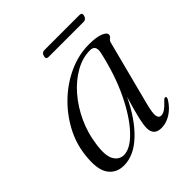

<svg xmlns="http://www.w3.org/2000/svg" viewBox="-162 -677 798 798"><g transform="rotate(-45 237.5 -278.0)"><path d="M365 -111.5Q352 -62.5 354.8 -45.8Q357.5 -29 371.5 -29Q382 -29 394 -36.8Q406 -44.5 424.5 -64.5Q433 -73.5 438 -71Q444 -68 437.5 -56Q418 -25 391 -8.2Q364 8.5 336 8.5Q291.5 8.5 291.5 -35.5Q291.5 -53.5 298.8 -85.5Q306 -117.5 326 -184.5Q282.5 -94 228 -42.8Q173.5 8.5 115.5 8.5Q70 8.5 46.2 -26.2Q22.5 -61 32.5 -139Q39.5 -200 70 -256Q100.5 -312 147.2 -356Q194 -400 251 -425.5Q308 -451 368 -451Q411 -451 433.8 -441.8Q456.5 -432.5 456 -421Q455.5 -411.5 447.5 -406.2Q439.5 -401 437.5 -391.5ZM96.5 -136Q87.5 -75.5 102.8 -49Q118 -22.5 146 -22.5Q184 -22.5 229 -69.8Q274 -117 314.2 -200Q354.5 -283 378.5 -391.5Q386.5 -430.5 354 -430.5Q309.5 -430.5 266.8 -406.2Q224 -382 188.2 -340.5Q152.5 -299 128.2 -246.2Q104 -193.5 96.5 -136ZM201.5 -549Q205.5 -565 220.5 -565H427Q442 -565 438 -549Q433 -532.5 418.5 -532.5H212Q197 -532.5 201.5 -549Z"/></g></svg>

Font: Fraunces 72pt S000 Light
Style: Italic
Weight: 300
Italic angle: -16°
Version: Version 1.000; ttfautohint (v1.8.3)